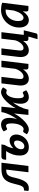

<svg xmlns="http://www.w3.org/2000/svg" viewBox="1420 -1997 733 3647"><g transform="rotate(-90 1786.5 -173.5)"><path d="M121 -277.5Q136 -340.5 157.5 -385Q179 -429.5 211.5 -458Q244 -486.5 289.8 -499.5Q335.5 -512.5 399.5 -512.5H519.5L457 0H338L389.5 -421.5H374.5Q345.5 -421.5 324 -414.2Q302.5 -407 286.5 -389.8Q270.5 -372.5 258.5 -343.5Q246.5 -314.5 237 -271Q220 -191.5 199.2 -138Q178.5 -84.5 153.5 -52.2Q128.5 -20 98.2 -6.2Q68 7.5 31.5 7.5Q3.5 7.5 -7.2 2.8Q-18 -2 -16.5 -14.5L-8 -84.5H8Q30.5 -84.5 46 -94Q61.5 -103.5 73.8 -126Q86 -148.5 96.8 -185.5Q107.5 -222.5 121 -277.5Z M831.5 -77.5Q855 -77.5 875 -90Q895 -102.5 909.5 -122.2Q924 -142 932.2 -166.8Q940.5 -191.5 940.5 -216Q940.5 -227 938.2 -237.5Q936 -248 930.8 -256Q925.5 -264 916.5 -268.8Q907.5 -273.5 894 -273.5Q873 -273.5 852 -262.2Q831 -251 813.8 -232.2Q796.5 -213.5 785.8 -188.8Q775 -164 775 -137.5Q775 -107 791 -92.2Q807 -77.5 831.5 -77.5ZM856.5 -451Q843.5 -430 833.5 -410Q823.5 -390 816 -370Q808.5 -350 803 -329.2Q797.5 -308.5 793.5 -286.5Q809.5 -303.5 827.5 -317Q845.5 -330.5 864.5 -339.5Q883.5 -348.5 902.8 -353.2Q922 -358 940 -358Q965 -358 986 -349.2Q1007 -340.5 1022.5 -324Q1038 -307.5 1046.5 -284.2Q1055 -261 1055 -232Q1055 -205.5 1047.8 -177.2Q1040.5 -149 1026.5 -122.5Q1012.5 -96 992 -72.2Q971.5 -48.5 944.8 -30.8Q918 -13 885.2 -2.8Q852.5 7.5 814.5 7.5Q778 7.5 748.8 -2.8Q719.5 -13 698.8 -34Q678 -55 666.8 -86.8Q655.5 -118.5 655.5 -161.5Q655.5 -193 659.5 -224.2Q663.5 -255.5 673.2 -287.8Q683 -320 699.5 -353.8Q716 -387.5 740.5 -423.5H574.5L580 -467Q583 -487.5 597 -500.2Q611 -513 635 -513H867Z M1555.5 -242Q1593 -311 1634.5 -363Q1676 -415 1716.2 -449.8Q1756.5 -484.5 1793 -502.2Q1829.5 -520 1856.5 -520Q1881 -520 1904.2 -511.5Q1927.5 -503 1950 -482.5L1920 -431Q1913.5 -419.5 1907 -416Q1900.5 -412.5 1893.5 -412.5Q1888.5 -412.5 1884 -413.8Q1879.5 -415 1874.2 -416.8Q1869 -418.5 1863.2 -420Q1857.5 -421.5 1850.5 -421.5Q1832 -421.5 1813 -405.8Q1794 -390 1778.8 -360.8Q1763.5 -331.5 1753.8 -289.5Q1744 -247.5 1744 -194.5Q1744 -164.5 1747.2 -144Q1750.5 -123.5 1756.5 -111Q1762.5 -98.5 1771.8 -93.2Q1781 -88 1793 -88Q1801.5 -88 1808.8 -91Q1816 -94 1822.5 -97.2Q1829 -100.5 1834.8 -103.5Q1840.5 -106.5 1846 -106.5Q1852.5 -107 1858.8 -104.8Q1865 -102.5 1869 -95.5L1896 -42.5Q1880.5 -29 1863.5 -19.5Q1846.5 -10 1829.2 -4Q1812 2 1795.5 4.8Q1779 7.5 1764.5 7.5Q1736 7.5 1713 -2.2Q1690 -12 1673.8 -31.2Q1657.5 -50.5 1648.5 -79.5Q1639.5 -108.5 1639.5 -147.5Q1639.5 -227 1665.5 -296.5Q1645 -270 1624.5 -238.5Q1604 -207 1586.2 -171.2Q1568.5 -135.5 1554.5 -97Q1540.5 -58.5 1532.5 -18L1530.5 0H1427L1455 -272.5Q1418 -203 1376.5 -150.8Q1335 -98.5 1294.5 -63.2Q1254 -28 1217.5 -10.2Q1181 7.5 1153.5 7.5Q1129.5 7.5 1106 -1.2Q1082.5 -10 1060 -30.5L1090 -81.5Q1096.5 -93 1103.2 -96.8Q1110 -100.5 1116.5 -100.5Q1121.5 -100.5 1126.2 -99.2Q1131 -98 1136 -96.2Q1141 -94.5 1146.8 -93Q1152.5 -91.5 1159.5 -91.5Q1178 -91.5 1196.8 -107.2Q1215.5 -123 1231 -152.2Q1246.5 -181.5 1256.2 -223.5Q1266 -265.5 1266 -318.5Q1266 -348.5 1263 -369Q1260 -389.5 1253.8 -402Q1247.5 -414.5 1238.2 -419.8Q1229 -425 1217 -425Q1208.5 -425 1201.2 -422Q1194 -419 1187.5 -415.5Q1181 -412 1175 -409Q1169 -406 1164 -406Q1157.5 -406 1151.2 -408Q1145 -410 1141 -417L1114 -470.5Q1129.5 -484 1146.5 -493.5Q1163.5 -503 1180.8 -508.8Q1198 -514.5 1214.5 -517.2Q1231 -520 1245.5 -520Q1274 -520 1297 -510.2Q1320 -500.5 1336.5 -481.2Q1353 -462 1362 -433Q1371 -404 1371 -365.5Q1371 -325 1364.2 -287.8Q1357.5 -250.5 1345 -216Q1365.5 -242.5 1385.8 -274.2Q1406 -306 1424 -342Q1442 -378 1456.2 -417Q1470.5 -456 1478.5 -497L1480 -513.5L1584 -513Z M2458 -513 2396 0H2333.5Q2289.5 0 2289.5 -42.5L2292.5 -101.5Q2253.5 -46.5 2207.2 -19.5Q2161 7.5 2111.5 7.5Q2079.5 7.5 2054 -5.5Q2028.5 -18.5 2012 -43.2Q1995.5 -68 1988.8 -104.5Q1982 -141 1988 -187.5L2026.5 -513H2150L2111.5 -187.5Q2105 -137 2116.5 -115.2Q2128 -93.5 2158.5 -93.5Q2178.5 -93.5 2199.2 -104.5Q2220 -115.5 2239.5 -136Q2259 -156.5 2275.5 -185.2Q2292 -214 2303 -249.5L2334.5 -513Z M3034.5 -88.5 2979 136.5Q2976.5 153 2965.8 162.8Q2955 172.5 2940.5 172.5H2866L2915 0H2874.5Q2830.5 0 2830.5 -42.5L2833.5 -101.5Q2794.5 -46.5 2748.2 -19.5Q2702 7.5 2652.5 7.5Q2620.5 7.5 2595 -5.5Q2569.5 -18.5 2553 -43.2Q2536.5 -68 2529.8 -104.5Q2523 -141 2529 -187.5L2567.5 -513H2691L2652.5 -187.5Q2646 -137 2657.5 -115.2Q2669 -93.5 2699.5 -93.5Q2719.5 -93.5 2740.2 -104.5Q2761 -115.5 2780.5 -136Q2800 -156.5 2816.5 -185.2Q2833 -214 2844 -249.5L2875.5 -513H2999L2947.5 -88.5Z M3429.5 -432Q3422.5 -432.5 3416.2 -432.8Q3410 -433 3404 -433Q3362.5 -433 3327 -414Q3291.5 -395 3265.8 -362.8Q3240 -330.5 3225.2 -287.8Q3210.5 -245 3210.5 -197.5Q3210.5 -143.5 3227.5 -118.5Q3244.5 -93.5 3274 -93.5Q3294.5 -93.5 3314.2 -107.8Q3334 -122 3351.8 -146.8Q3369.5 -171.5 3384.2 -205Q3399 -238.5 3410 -277ZM3395.5 -107Q3361.5 -54.5 3318.8 -23.5Q3276 7.5 3225.5 7.5Q3196.5 7.5 3171.2 -4Q3146 -15.5 3127.2 -38.2Q3108.5 -61 3097.8 -95.2Q3087 -129.5 3087 -175.5Q3087 -221.5 3098.5 -265Q3110 -308.5 3131.2 -346.8Q3152.5 -385 3182.5 -417Q3212.5 -449 3249.8 -472Q3287 -495 3330.2 -507.8Q3373.5 -520.5 3421.5 -520.5Q3456 -520.5 3490.8 -515.5Q3525.5 -510.5 3558.5 -497.5L3497 0H3431.5Q3408 0 3399.8 -11.8Q3391.5 -23.5 3391.5 -41Z"/></g></svg>

Font: Lato 2
Style: Bold Italic
Weight: 700
Italic angle: -7°
Designer: Lukasz Dziedzic with Adam Twardoch and Botio Nikoltchev
Foundry: tyPoland Lukasz Dziedzic
Version: Version 2.015; 2015-08-06; http://www.latofonts.com/